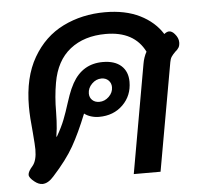

<svg xmlns="http://www.w3.org/2000/svg" viewBox="-47 -651 731 707"><g transform="rotate(-5 318.5 -298.0)"><path d="M491 -401Q495 -425 506 -445Q467 -523 362 -523Q282 -523 230 -482Q178 -441 164 -360Q155 -309 155 -253Q155 -247 154 -220Q153 -193 148 -162H150Q169 -195 179.5 -222Q190 -249 200 -281Q202 -288 210 -310.5Q218 -333 229 -353Q267 -421 342 -421Q386 -421 410 -399.5Q434 -378 434 -340Q434 -289 399.5 -255Q365 -221 311 -221Q296 -221 281.5 -225.5Q267 -230 257 -238Q229 -168 202 -120.5Q175 -73 124 -17Q103 7 82 7Q68 7 53 -5Q34 -20 34 -31Q34 -43 51 -62Q67 -81 67 -122Q67 -137 63 -185Q57 -243 57 -281Q57 -389 99 -461.5Q141 -534 211 -568.5Q281 -603 366 -603Q441 -603 494.5 -576.5Q548 -550 577 -504Q587 -512 595 -512Q606 -512 616 -500Q629 -485 629 -469Q629 -457 624.5 -449.5Q620 -442 611 -435Q602 -426 597 -418.5Q592 -411 590 -399L519 0H420ZM368 -326Q368 -341 358 -351Q348 -361 332 -361Q312 -361 296.5 -345.5Q281 -330 281 -310Q281 -295 291 -285.5Q301 -276 317 -276Q337 -276 352.5 -291Q368 -306 368 -326Z"/></g></svg>

Font: Niramit Medium
Style: Italic
Weight: 500
Italic angle: -10°
Designer: Katatrad Aksorn Co.,Ltd.
Foundry: Cadson Demak Co.,Ltd.
Version: Version 1.000; ttfautohint (v1.6)